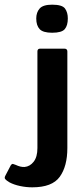

<svg xmlns="http://www.w3.org/2000/svg" viewBox="-104 -680 345 821"><path d="M-81 71 -58 27Q-53 20 -48.5 21Q-44 22 -37 25Q-16 35 1 34Q24 32 40 11.5Q56 -9 56 -47V-460Q56 -472 68 -472H171Q184 -472 184 -460V-47Q184 31 151.5 76Q119 121 34 121Q8 121 -18 115.5Q-44 110 -63 100Q-78 91 -82 85.5Q-86 80 -81 71ZM186 -601Q186 -571 173 -555.5Q160 -540 119 -540Q80 -540 65.5 -555.5Q51 -571 51 -601Q51 -627 65.5 -643.5Q80 -660 119 -660Q162 -660 174 -643.5Q186 -627 186 -601Z"/></svg>

Font: Glory Thin
Style: Bold
Weight: 700
Version: Version 1.011